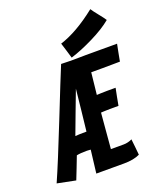

<svg xmlns="http://www.w3.org/2000/svg" viewBox="-191 -980 906 1082"><g transform="rotate(-20 262.5 -439.0)"><path d="M261.2 -753.4Q363.3 -785.6 481.9 -879.9Q490.2 -866.2 515.1 -835.4Q540 -804.7 548.3 -791Q502.9 -752.9 427.5 -715.6Q352.1 -678.2 290 -659.2Q285.6 -673.3 275.9 -706.3Q266.1 -739.3 261.2 -753.4ZM458.5 -15.6Q420.9 2.4 363.8 2.4H196.8Q210.4 -109.4 213.4 -135.3Q200.2 -136.7 190.9 -136.7Q150.9 -136.7 128.9 -131.8Q116.2 -98.1 103.5 -65.9Q90.8 -33.7 77.6 0L-32.2 -22Q15.1 -128.9 103.3 -351.1Q191.4 -573.2 221.7 -646Q233.4 -645.5 257.1 -645Q280.8 -644.5 292.5 -644.5Q313.5 -645.5 369.1 -645.5H430.2H557.1Q553.7 -628.4 547.1 -595.2Q540.5 -562 537.6 -544.9H529.3Q511.7 -544.9 489.5 -544.4Q467.3 -543.9 434.6 -543.9H365.2Q362.8 -522 358.2 -478.5Q353.5 -435.1 351.1 -413.1Q358.9 -413.1 373.8 -414.1Q388.7 -415 412.6 -415H464.4Q460.9 -398.4 454.3 -364.3Q447.8 -330.1 444.8 -313.5H393.1Q370.1 -313.5 358.2 -312.5Q346.2 -311.5 339.4 -311.5Q336.4 -276.4 330.3 -205.6Q324.2 -134.8 321.3 -99.1H397.9Q411.1 -99.1 423.8 -102.3Q436.5 -105.5 442.4 -108.4L448.7 -111.3Q450.7 -95.7 453.9 -63.5Q457 -31.2 458.5 -15.6ZM225.6 -238.8Q229 -268.6 239.3 -362.8Q249.5 -457 252.4 -486.8Q240.7 -456.5 205.1 -361.8Q169.4 -267.1 158.2 -236.8Q177.7 -238.8 225.6 -238.8Z"/></g></svg>

Font: Fantasque Sans Mono
Style: Bold Italic
Weight: 700
Italic angle: -11°
Monospace: yes
Designer: Jany Belluz
Version: Version 1.7.1